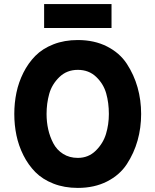

<svg xmlns="http://www.w3.org/2000/svg" viewBox="-20 -908 760 940"><path d="M196 -771V-888H526V-771ZM361 12Q295 12 241.5 -9Q188 -30 153 -65.5Q118 -101 94.5 -148Q71 -195 60.5 -245.5Q50 -296 50 -350Q50 -404 60.5 -454.5Q71 -505 94.5 -552Q118 -599 153 -634.5Q188 -670 241.5 -691Q295 -712 361 -712Q442 -712 504 -680.5Q566 -649 601 -595.5Q636 -542 653.5 -480Q671 -418 671 -350Q671 -282 653.5 -220Q636 -158 601 -104.5Q566 -51 504 -19.5Q442 12 361 12ZM361 -135Q413 -135 449 -170.5Q485 -206 499 -252.5Q513 -299 513 -350Q513 -404 500 -450.5Q487 -497 451 -531.5Q415 -566 361 -566Q307 -566 270.5 -530.5Q234 -495 221 -448.5Q208 -402 208 -350Q208 -311 216 -275Q224 -239 241 -206.5Q258 -174 289 -154.5Q320 -135 361 -135Z"/></svg>

Font: Overpass Heavy
Style: Regular
Weight: 900
Designer: Delve Withrington, Thomas Jockin
Foundry: Delve Fonts
Version: Version 3.000;DELV;Overpass